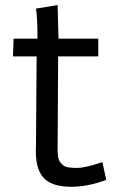

<svg xmlns="http://www.w3.org/2000/svg" viewBox="-20 -715 457 745"><path d="M392.1 -17.1Q322.3 9.8 253.4 9.8Q185.5 8.8 154.3 -20Q119.1 -52.2 119.1 -127Q119.1 -131.8 119.1 -136.7Q119.1 -141.6 119.6 -147L122.1 -496.1H30.3L32.7 -564.9H125.5Q125.5 -646.5 119.6 -681.6L203.6 -695.3L207 -564.9H361.3V-496.1H205.6L203.6 -152.3Q201.7 -103 212.4 -87.4Q223.1 -71.8 236.6 -67.6Q250 -63.5 280 -63.5Q310.1 -63.5 377.4 -85.9Z"/></svg>

Font: Duru Sans
Style: Regular
Weight: 400
Designer: Onur Yazõcõgil
Foundry: Onur Yazõcõgil
Version: Version 1.002